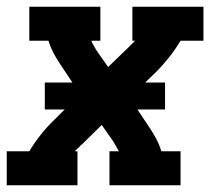

<svg xmlns="http://www.w3.org/2000/svg" viewBox="-24 -550 644 570"><path d="M-4 0V-101H63Q78 -126 96.5 -149.5Q115 -173 137 -194L168 -225H109V-305H191L165 -344Q151 -364 139 -385Q127 -406 120 -429H63V-530H274V-429H247Q250 -422 254 -415Q258 -408 262 -401L297 -351L356 -408Q358 -410 360 -412Q362 -414 365 -417Q367 -419 367.5 -419.5Q368 -420 369 -421Q370 -422 371 -423Q372 -424 373 -425Q374 -426 375 -427Q376 -428 377 -429H369V-530H580V-429H512Q497 -404 478.5 -380.5Q460 -357 439 -336L407 -305H466V-225H384L410 -186Q424 -166 436 -145Q448 -124 455 -101H512V0H301V-101H329Q325 -108 321 -115Q317 -122 313 -129L278 -179L220 -122Q217 -120 215 -118Q213 -116 211 -113Q208 -111 207.5 -110.5Q207 -110 206 -109Q205 -108 204 -107Q203 -106 202 -105Q201 -104 200 -103Q199 -102 198 -101H206V0Z"/></svg>

Font: Iosevka Curly Slab ExObl
Style: Bold
Weight: 700
Width: 7
Italic angle: -9°
Monospace: yes
Designer: Belleve Invis
Foundry: Belleve Invis
Version: Version 11.0.0; ttfautohint (v1.8.3)